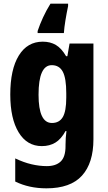

<svg xmlns="http://www.w3.org/2000/svg" viewBox="-20 -786 589 1046"><path d="M213 -559Q254 -559 284.5 -541Q315 -523 340 -480H347L359 -549H489V-27Q489 102 426.5 171Q364 240 233 240Q138 240 63 203V77Q109 99 152 109Q195 119 235 119Q284 119 310.5 94Q337 69 337 10V3Q337 -35 342 -72H337Q313 -28 281.5 -9Q250 10 208 10Q127 10 81.5 -65Q36 -140 36 -271Q36 -408 82.5 -483.5Q129 -559 213 -559ZM262 -431Q190 -431 190 -270Q190 -116 263 -116Q303 -116 322 -148Q341 -180 341 -254V-278Q341 -360 322 -395.5Q303 -431 262 -431ZM351 -753Q343 -715 336.5 -675.5Q330 -636 328 -606H185V-617Q197 -653 214.5 -691Q232 -729 255 -766H351Z"/></svg>

Font: Noto Sans Gujarati UI Condensed ExtraBold
Style: Regular
Weight: 800
Width: 3
Designer: Jelle Bosma - Monotype Design Team, Universal Thirst
Foundry: Monotype Imaging Inc.
Version: Version 2.106; ttfautohint (v1.8.4.7-5d5b)